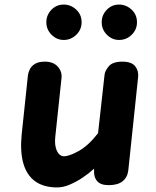

<svg xmlns="http://www.w3.org/2000/svg" viewBox="-20 -811 684 841"><path d="M231 10Q170.5 10 133.2 -17.5Q96 -45 81.8 -97Q67.5 -149 75 -222.5L102.5 -482.5Q104 -493.5 110.5 -507.2Q117 -521 132.8 -531Q148.5 -541 176.5 -541Q213.5 -541 233 -519.2Q252.5 -497.5 249.5 -469.5L222 -210.5Q219.5 -184.5 224 -165.8Q228.5 -147 238 -136.8Q247.5 -126.5 260 -126.5Q283.5 -126.5 325.5 -150Q367.5 -173.5 409.5 -227.5L438 -484Q440 -501.5 457 -521.2Q474 -541 516 -541Q556 -541 572 -521Q588 -501 585 -473.5L542 -65Q538.5 -34.5 517.2 -17.2Q496 0 456 0Q420.5 0 405.2 -18Q390 -36 392 -68L392.5 -72.5Q369 -51 340.8 -32.2Q312.5 -13.5 284.2 -1.8Q256 10 231 10ZM501.5 -636Q471 -636 448.2 -658.8Q425.5 -681.5 425.5 -713.5Q425.5 -745 447.5 -768Q469.5 -791 501.5 -791Q532.5 -791 556.2 -769Q580 -747 580 -713.5Q580 -681.5 557 -658.8Q534 -636 501.5 -636ZM259 -636Q228.5 -636 205.8 -658.8Q183 -681.5 183 -713.5Q183 -745 205 -768Q227 -791 259 -791Q290 -791 313.8 -769Q337.5 -747 337.5 -713.5Q337.5 -681.5 314.2 -658.8Q291 -636 259 -636Z"/></svg>

Font: Edu NSW ACT Hand Pre
Style: Regular
Weight: 400
Designer: Tina and Corey Anderson, Eben Sorkin, Mirko Velimirovic
Foundry: Sorkin Type Co.
Version: Version 2.000